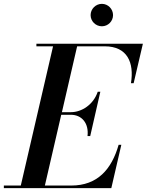

<svg xmlns="http://www.w3.org/2000/svg" viewBox="-66 -977 762 997"><path d="M404.5 -898.5C404.5 -866.5 431 -840.5 463 -840.5C495 -840.5 521 -866.5 521 -898.5C521 -930.5 495 -957 463 -957C431 -957 404.5 -930.5 404.5 -898.5ZM302 -381C358.5 -381 396 -337.5 388.5 -270.5H402.5L455 -500.5H441.5C419 -433.5 358.5 -394.5 302 -394.5H255.5L334.5 -736.5H478C595 -736.5 631.5 -652 614 -545H628L676 -750H123V-736.5H209.5L42 -13.5H-46V0H512L564 -225H550C513.5 -98 440.5 -13.5 304 -13.5H167L252 -381Z"/></svg>

Font: Bodoni* 16pt Medium
Style: Italic
Weight: 500
Italic angle: -13°
Version: Version 2.3